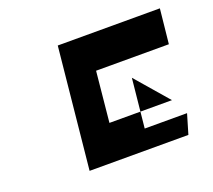

<svg xmlns="http://www.w3.org/2000/svg" viewBox="-84 -747 724 652"><g transform="rotate(-20 278.5 -420.5)"><path d="M380 -450 482 -332H256L274 -514H537L550 -639H181L137 -202H494L515 -273H362Z"/></g></svg>

Font: Ugly Stick
Style: It
Weight: 400
Designer: Stig
Foundry: Cannot Into Space Fonts
Version: Version 0.99